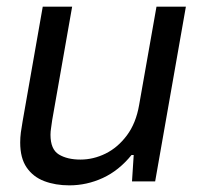

<svg xmlns="http://www.w3.org/2000/svg" viewBox="-20 -546 602 578"><path d="M188.7 12Q146.7 12 113.1 -0.8Q79.5 -13.6 60.1 -42Q40.8 -70.3 40.8 -117Q40.8 -131.8 42.8 -147.4Q44.9 -163 48 -180.4L108.7 -526H197.2L137.1 -184.3Q135.5 -172.1 133.8 -161Q132 -149.9 132 -140.3Q132 -96.4 157.2 -81Q182.5 -65.6 222.3 -65.6Q261.1 -65.6 297.9 -83.7Q334.7 -101.9 362.1 -138.6Q389.4 -175.3 398.8 -229.8L451.1 -526H539.6L447.1 0H377.4L382.5 -79.3H375.9Q337.8 -32.4 289.5 -10.2Q241.2 12 188.7 12Z"/></svg>

Font: Archivo Variable SemiBold
Style: Italic
Weight: 600
Italic angle: -10°
Designer: Hector Gatti
Foundry: Omnibus-Type
Version: Version 2.001